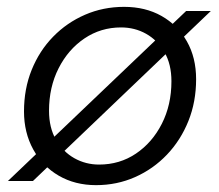

<svg xmlns="http://www.w3.org/2000/svg" viewBox="-20 -528 638 560"><path d="M3 0 523 -496H595L76 0ZM260 12Q199 12 151.5 -15.5Q104 -43 77 -92Q50 -141 50 -203Q50 -269 72.5 -324.5Q95 -380 135 -421Q175 -462 228 -485Q281 -508 342 -508Q404 -508 451 -481.5Q498 -455 525 -407.5Q552 -360 552 -297Q552 -231 529.5 -175Q507 -119 467 -77Q427 -35 374 -11.5Q321 12 260 12ZM269 -48Q329 -48 376.5 -80Q424 -112 452 -167Q480 -222 480 -291Q480 -341 459.5 -376Q439 -411 406 -429.5Q373 -448 333 -448Q274 -448 226.5 -416Q179 -384 151 -329Q123 -274 123 -205Q123 -155 143.5 -120Q164 -85 197 -66.5Q230 -48 269 -48Z"/></svg>

Font: DM Sans 24pt Light
Style: Italic
Weight: 300
Italic angle: -10°
Designer: Colophon Foundry, Jonny Pinhorn
Foundry: Colophon Foundry
Version: Version 4.004;gftools[0.9.30]